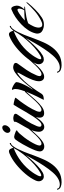

<svg xmlns="http://www.w3.org/2000/svg" viewBox="474 -972 574 1729"><g transform="rotate(-90 761.5 -107.0)"><path d="M-15 160Q-37 160 -56.5 152.5Q-76 145 -83 121L-74 119Q-71 133 -60.5 138.5Q-50 144 -37 144Q-13 144 9 133Q41 118 72.5 82Q104 46 133.5 1Q163 -44 188 -87.5Q213 -131 230 -162Q202 -127 170 -93Q138 -59 103 -30Q90 -20 73 -10Q56 0 37 0Q18 0 6 -13.5Q-6 -27 -6 -46Q-6 -54 -4 -60.5Q-2 -67 1 -74Q22 -120 61.5 -166.5Q101 -213 148.5 -251Q196 -289 242 -308Q247 -310 252.5 -312Q258 -314 264 -314Q278 -314 286 -299.5Q294 -285 295 -273Q302 -281 314.5 -293.5Q327 -306 339 -307V-297Q326 -296 312 -278.5Q298 -261 284.5 -234Q271 -207 259.5 -178Q248 -149 239.5 -125.5Q231 -102 227 -91Q211 -48 191.5 -3.5Q172 41 144 78Q116 115 77.5 137.5Q39 160 -15 160ZM47 -23Q55 -23 67.5 -29.5Q80 -36 92 -44.5Q104 -53 110 -57Q145 -83 179.5 -118.5Q214 -154 244 -194Q274 -234 294 -272Q228 -247 171 -203Q114 -159 73 -100Q68 -93 60 -80Q52 -67 45.5 -53.5Q39 -40 39 -31Q39 -23 47 -23Z M453 -301Q443 -301 436.5 -308.5Q430 -316 430 -326Q430 -343 445.5 -358.5Q461 -374 478 -374Q488 -374 493.5 -367.5Q499 -361 499 -351Q499 -335 484.5 -318Q470 -301 453 -301ZM307 4Q288 4 275.5 -7Q263 -18 263 -37Q263 -52 273 -78Q283 -104 298 -134Q313 -164 327.5 -189.5Q342 -215 351 -228Q359 -241 369 -254Q379 -267 396 -267Q401 -267 414.5 -263Q428 -259 440.5 -253.5Q453 -248 453 -242Q442 -238 425 -219.5Q408 -201 389 -176Q370 -151 353.5 -124Q337 -97 326.5 -74Q316 -51 316 -39Q316 -21 334 -21Q348 -21 368 -36Q388 -51 409.5 -73Q431 -95 450 -117.5Q469 -140 482 -155Q495 -170 497 -170Q501 -170 501 -166Q501 -164 491 -152Q481 -140 465.5 -122.5Q450 -105 433.5 -87.5Q417 -70 405 -57Q393 -44 389 -41Q373 -26 351.5 -11Q330 4 307 4Z M483 4Q464 4 452 -10Q440 -24 440 -43Q440 -74 453.5 -107.5Q467 -141 485.5 -172Q504 -203 517.5 -227Q531 -251 531 -261Q531 -266 528 -267Q546 -275 562 -275Q572 -275 587 -270.5Q602 -266 602 -253Q602 -249 600 -245.5Q598 -242 596 -239Q566 -197 539 -155Q512 -113 492 -65Q490 -59 487.5 -52Q485 -45 485 -38Q485 -21 502 -21Q517 -21 537 -42.5Q557 -64 578 -96.5Q599 -129 619.5 -164.5Q640 -200 656.5 -228.5Q673 -257 682 -270Q683 -272 688 -272Q692 -272 706.5 -269Q721 -266 734 -262Q747 -258 747 -254Q747 -253 746 -253Q739 -243 731 -233Q723 -223 715 -213Q690 -179 666.5 -142Q643 -105 626 -65Q624 -59 622 -52.5Q620 -46 620 -39Q620 -21 638 -21Q653 -21 673 -36Q693 -51 714 -73Q735 -95 754 -117.5Q773 -140 786 -155Q799 -170 801 -170Q805 -170 805 -166Q805 -165 796.5 -154.5Q788 -144 778.5 -134Q769 -124 767 -121Q749 -100 723 -71Q697 -42 667.5 -19.5Q638 3 608 3Q567 3 567 -39Q567 -56 573 -71Q564 -57 550 -39.5Q536 -22 519 -9Q502 4 483 4Z M935 3Q915 3 905 -10.5Q895 -24 895 -43Q895 -69 907 -100Q919 -131 934 -160Q949 -189 961 -209.5Q973 -230 973 -236Q973 -238 971 -238Q968 -238 964 -235.5Q960 -233 958 -231Q928 -211 895.5 -175Q863 -139 834.5 -99.5Q806 -60 787 -28Q776 -9 761.5 -4.5Q747 0 727 0Q734 -16 742 -31Q750 -46 757 -60Q769 -84 779 -107.5Q789 -131 799 -155Q807 -176 816 -204.5Q825 -233 825 -255Q825 -261 824 -267Q823 -273 820 -278Q817 -281 817 -281Q817 -287 824 -287Q830 -287 845 -280Q860 -273 873.5 -263.5Q887 -254 887 -246Q887 -231 875.5 -203Q864 -175 849.5 -148.5Q835 -122 825 -109Q824 -108 822.5 -106Q821 -104 821 -102L822 -101Q824 -101 838 -118.5Q852 -136 873.5 -162Q895 -188 921 -214.5Q947 -241 973 -258.5Q999 -276 1021 -276Q1032 -276 1046 -270.5Q1060 -265 1060 -251Q1060 -247 1058 -243.5Q1056 -240 1054 -236Q1023 -194 996 -154.5Q969 -115 948 -65Q946 -59 943.5 -52.5Q941 -46 941 -39Q941 -21 959 -21Q974 -21 994 -36Q1014 -51 1035.5 -73Q1057 -95 1076 -117.5Q1095 -140 1108 -155Q1121 -170 1123 -170Q1126 -170 1126 -166Q1126 -165 1117.5 -154.5Q1109 -144 1100 -134Q1091 -124 1088 -121Q1071 -102 1049.5 -76.5Q1028 -51 1004 -30Q980 -9 955 0Q946 3 935 3Z M1039 160Q1017 160 997.5 152.5Q978 145 971 121L980 119Q983 133 993.5 138.5Q1004 144 1017 144Q1041 144 1063 133Q1095 118 1126.5 82Q1158 46 1187.5 1Q1217 -44 1242 -87.5Q1267 -131 1284 -162Q1256 -127 1224 -93Q1192 -59 1157 -30Q1144 -20 1127 -10Q1110 0 1091 0Q1072 0 1060 -13.5Q1048 -27 1048 -46Q1048 -54 1050 -60.5Q1052 -67 1055 -74Q1076 -120 1115.5 -166.5Q1155 -213 1202.5 -251Q1250 -289 1296 -308Q1301 -310 1306.5 -312Q1312 -314 1318 -314Q1332 -314 1340 -299.5Q1348 -285 1349 -273Q1356 -281 1368.5 -293.5Q1381 -306 1393 -307V-297Q1380 -296 1366 -278.5Q1352 -261 1338.5 -234Q1325 -207 1313.5 -178Q1302 -149 1293.5 -125.5Q1285 -102 1281 -91Q1265 -48 1245.5 -3.5Q1226 41 1198 78Q1170 115 1131.5 137.5Q1093 160 1039 160ZM1101 -23Q1109 -23 1121.5 -29.5Q1134 -36 1146 -44.5Q1158 -53 1164 -57Q1199 -83 1233.5 -118.5Q1268 -154 1298 -194Q1328 -234 1348 -272Q1282 -247 1225 -203Q1168 -159 1127 -100Q1122 -93 1114 -80Q1106 -67 1099.5 -53.5Q1093 -40 1093 -31Q1093 -23 1101 -23Z M1404 1Q1376 1 1350 -13Q1324 -27 1324 -59Q1324 -63 1324.5 -66.5Q1325 -70 1326 -74Q1334 -108 1355.5 -141Q1377 -174 1407.5 -203Q1438 -232 1471.5 -254.5Q1505 -277 1536 -289Q1539 -291 1542 -292Q1545 -293 1549 -293Q1558 -293 1564 -283.5Q1570 -274 1573 -262Q1576 -250 1576 -243Q1576 -225 1565.5 -206.5Q1555 -188 1542 -176Q1548 -176 1554 -175.5Q1560 -175 1566 -175Q1568 -175 1568 -173Q1568 -172 1566 -171Q1564 -170 1562 -169L1532 -166Q1504 -163 1474 -157Q1444 -151 1417 -141Q1404 -123 1391 -96Q1378 -69 1378 -46Q1378 -33 1384 -23.5Q1390 -14 1405 -14Q1414 -14 1423.5 -17.5Q1433 -21 1441 -25Q1489 -49 1527 -82.5Q1565 -116 1601 -155Q1603 -157 1604 -157Q1606 -157 1606 -155Q1606 -152 1604 -148.5Q1602 -145 1600 -143Q1573 -109 1538 -74.5Q1503 -40 1467 -17Q1439 1 1404 1ZM1442 -171Q1465 -173 1488 -174.5Q1511 -176 1534 -176Q1540 -184 1544.5 -197.5Q1549 -211 1549 -221Q1549 -226 1547 -231.5Q1545 -237 1538 -237H1535Q1523 -233 1504.5 -221Q1486 -209 1469 -195Q1452 -181 1442 -171Z"/></g></svg>

Font: Caramel
Style: Regular
Weight: 400
Designer: Robert E. Leuschke
Foundry: Robert E. Leuschke
Version: Version 1.010